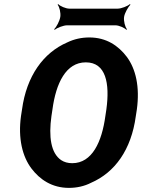

<svg xmlns="http://www.w3.org/2000/svg" viewBox="-20 -903 690 933"><path d="M640 -339 645 -371C660 -481 640 -568 596 -627C555 -681 497 -721 414 -721C376 -721 340 -713 307 -697C191 -647 109 -534 87 -371L82 -339C67 -230 89 -142 133 -84C174 -30 233 10 315 10C353 10 390 2 423 -15C538 -65 618 -175 640 -339ZM331 -110C310 -110 292 -115 277 -125C227 -159 216 -239 230 -339L235 -372C252 -498 300 -600 397 -600C495 -600 514 -498 497 -372L492 -339C475 -214 428 -110 331 -110ZM583 -821C586 -840 603 -870 614 -880L611 -883C600 -873 569 -861 552 -861H317C300 -861 272 -873 263 -883L260 -880C269 -870 276 -840 273 -821C270 -801 254 -771 243 -761L246 -758C257 -768 289 -780 306 -780H541C558 -780 585 -768 594 -758L597 -761C588 -771 580 -801 583 -821Z"/></svg>

Font: Asimov
Style: EdgeNarIt
Weight: 500
Designer: Google
Version: Version 2.000980: 2014